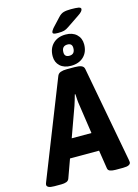

<svg xmlns="http://www.w3.org/2000/svg" viewBox="-180 -1148 885 1231"><g transform="rotate(-15 262.5 -532.5)"><path d="M22 2Q-4 2 -15.5 -4Q-27 -10 -27 -20Q-27 -27 -20 -43L229 -673Q235 -690 251.5 -696Q268 -702 292 -702H346Q374 -702 389.5 -695.5Q405 -689 408 -673L526 -43Q527 -37 528 -31Q529 -25 529 -22Q529 -11 517 -4.5Q505 2 478 2H429Q407 2 393 -3Q379 -8 377 -22L358 -144H165L121 -22Q116 -8 102 -3Q88 2 69 2ZM280 -463 209 -266H340L311 -463Q308 -480 307 -498Q306 -516 305 -533H301Q296 -516 291 -498Q286 -480 280 -463ZM326 -716Q280 -716 253.5 -740.5Q227 -765 227 -805Q227 -857 258.5 -888Q290 -919 343 -919Q388 -919 415 -894Q442 -869 442 -828Q442 -777 410.5 -746.5Q379 -716 326 -716ZM332 -781Q369 -781 369 -823Q369 -854 338 -854Q300 -854 300 -812Q300 -781 332 -781ZM300 -941Q279 -941 272 -944Q265 -947 265 -952Q265 -962 279 -979L333 -1037Q350 -1056 368.5 -1061.5Q387 -1067 418 -1067Q452 -1067 468 -1064Q484 -1061 484 -1051Q484 -1044 476.5 -1035Q469 -1026 452 -1015L372 -961Q355 -949 340.5 -945Q326 -941 300 -941Z"/></g></svg>

Font: Asap Semi Condensed Semi Condensed Regular
Style: Bold Italic
Weight: 700
Width: 4
Italic angle: -6°
Designer: Pablo Cosgaya
Foundry: Omnibus-Type
Version: Version 3.001; ttfautohint (v1.8.4.7-5d5b)